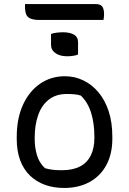

<svg xmlns="http://www.w3.org/2000/svg" viewBox="-20 -921 640 952"><path d="M302 -543Q350 -543 393 -522.5Q436 -502 468.5 -463Q501 -424 519 -369Q537 -314 537 -243V-233Q537 -158 507.5 -103Q478 -48 424 -18.5Q370 11 298 11Q246 11 203 -4.5Q160 -20 128.5 -50.5Q97 -81 80 -126.5Q63 -172 63 -232V-242Q63 -334 94 -401.5Q125 -469 179 -506Q233 -543 302 -543ZM311 -455Q258 -455 222.5 -427.5Q187 -400 169.5 -351Q152 -302 152 -237V-231Q152 -191 163 -152.5Q174 -114 203 -87Q224 -81 243.5 -79Q263 -77 287 -77Q342 -77 377.5 -96Q413 -115 430.5 -151Q448 -187 448 -237V-243Q448 -309 432 -361Q416 -413 381 -447Q366 -452 349 -453.5Q332 -455 311 -455ZM233 -752Q239 -755 246 -756.5Q253 -758 260.5 -759Q268 -760 276.5 -760.5Q285 -761 292 -761Q326 -761 346.5 -749.5Q367 -738 367 -711V-651Q361 -648 354.5 -646.5Q348 -645 341.5 -644Q335 -643 327.5 -642.5Q320 -642 312 -642Q277 -642 255 -657.5Q233 -673 233 -699ZM104 -901H452Q478 -901 487 -888.5Q496 -876 496 -850Q496 -845 495.5 -840.5Q495 -836 494.5 -831Q494 -826 493 -822H178Q147 -822 131 -829Q115 -836 109.5 -850.5Q104 -865 104 -888Z"/></svg>

Font: Code D Ace
Style: Regular
Weight: 400
Version: Version 1.085; ttfautohint (v1.8.4.7-5d5b);Nerd Fonts 3.0.2